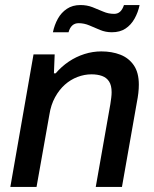

<svg xmlns="http://www.w3.org/2000/svg" viewBox="-20 -742 613 762"><path d="M21 0 113 -526H197L194 -451H201Q224 -478 253 -497.5Q282 -517 315 -527.5Q348 -538 382 -538Q424 -538 457.5 -525Q491 -512 511 -483Q531 -454 531 -406Q531 -390 529 -372.5Q527 -355 523 -335L464 0H360L418 -329Q420 -342 421.5 -354Q423 -366 423 -376Q423 -403 413 -418.5Q403 -434 385 -440.5Q367 -447 343 -447Q315 -447 287.5 -436.5Q260 -426 237.5 -406Q215 -386 198.5 -356Q182 -326 176 -287L125 0ZM190 -614Q196 -643 209.5 -667.5Q223 -692 245.5 -707Q268 -722 299 -722Q325 -722 347 -713.5Q369 -705 389.5 -696Q410 -687 433 -687Q447 -687 456.5 -695.5Q466 -704 472 -722H534Q528 -693 514 -668Q500 -643 478 -628.5Q456 -614 424 -614Q399 -614 377.5 -623Q356 -632 335 -641Q314 -650 292 -650Q277 -650 267 -641Q257 -632 252 -614Z"/></svg>

Font: Archivo SemiBold Medium
Style: Italic
Weight: 500
Italic angle: -10°
Version: Version 2.001